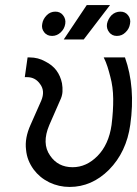

<svg xmlns="http://www.w3.org/2000/svg" viewBox="-20 -727 542 759"><path d="M89 -500 78 -422H87Q120 -422 139 -394Q159 -367 143 -329L101 -234Q77 -181 83 -135Q85 -113 92.5 -94Q100 -75 113 -57Q125 -41 140 -28.5Q155 -16 175 -6Q194 3 214 7.5Q234 12 255 12Q343 12 411 -56Q480 -126 495 -234Q516 -382 474 -500H390Q399 -482 405 -463Q411 -444 416 -424Q427 -384 427.5 -336.5Q428 -289 421 -233Q410 -156 366 -111Q322 -66 267 -66Q209 -66 178 -112Q144 -160 175 -233L217 -329Q226 -347 227 -364Q228 -381 225 -398Q219 -427 203 -448.5Q187 -470 159 -484Q145 -492 129.5 -496Q114 -500 97 -500ZM232 -571H311L415 -707H323ZM199 -681Q179 -681 165 -667Q150 -652 147 -633Q143 -614 155 -599Q166 -585 186 -585Q205 -585 220 -599Q235 -613 238 -633Q241 -652 229 -667Q218 -681 199 -681ZM456 -681Q436 -681 421 -667Q407 -652 403 -633Q400 -614 412 -599Q423 -585 442 -585Q462 -585 476 -599Q491 -613 494 -633Q498 -652 486 -667Q475 -681 456 -681Z"/></svg>

Font: Unageo
Style: Regular-Italic
Weight: 400
Designer: Richard Sepsi
Foundry: Richard Sepsi
Version: Version 2.000